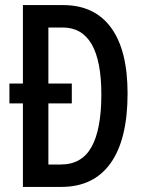

<svg xmlns="http://www.w3.org/2000/svg" viewBox="-20 -734 569 754"><path d="M228 -714Q351 -714 416 -625.5Q481 -537 481 -367Q481 -187 414.5 -93.5Q348 0 221 0H70V-328H17V-406H70V-714ZM226 -626H170V-406H262V-328H170V-88H219Q301 -88 339.5 -157Q378 -226 378 -363Q378 -626 226 -626Z"/></svg>

Font: Noto Sans Lao Looped ExtraCondensed Medium
Style: Regular
Weight: 500
Width: 2
Designer: Mark Frömberg, Ben Mitchell
Foundry: The Fontpad Ltd
Version: Version 1.002; ttfautohint (v1.8.4.7-5d5b)